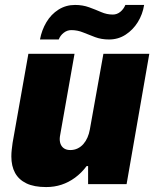

<svg xmlns="http://www.w3.org/2000/svg" viewBox="-20 -745 631 778"><path d="M167 13Q118 13 87 -2Q56 -17 41 -44.5Q26 -72 26 -111Q26 -125 27.5 -138Q29 -151 31 -166L95 -527H282L224 -199Q223 -194 222.5 -190Q222 -186 222 -182Q222 -168 227 -158Q232 -148 241.5 -142.5Q251 -137 265 -137Q281 -137 294.5 -143.5Q308 -150 318 -161.5Q328 -173 334.5 -188Q341 -203 344 -220L399 -527H585L493 1H337V-72H331Q310 -44 284 -25Q258 -6 229 3.5Q200 13 167 13ZM142 -585Q149 -623 168 -655Q187 -687 217 -706Q247 -725 284 -725Q315 -725 341 -715.5Q367 -706 390 -696Q413 -686 437 -686Q454 -686 467.5 -697Q481 -708 488 -725H564Q558 -687 538.5 -655.5Q519 -624 489 -604.5Q459 -585 422 -585Q391 -585 365.5 -594.5Q340 -604 317 -613.5Q294 -623 269 -623Q252 -623 238 -612Q224 -601 218 -585Z"/></svg>

Font: Archivo SemiCondensed Black
Style: Italic
Weight: 900
Width: 4
Italic angle: -10°
Designer: Hector Gatti
Foundry: Omnibus-Type
Version: Version 2.001